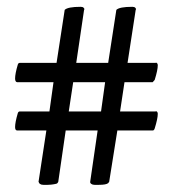

<svg xmlns="http://www.w3.org/2000/svg" viewBox="-20 -546 505 552"><path d="M293.9 -23.4Q293.9 -23.4 291 -19.5Q285.2 -14.6 264.6 -14.6H252Q246.1 -14.6 242.7 -17.1Q239.3 -19.5 239.3 -21.5V-23.4L260.7 -170.9H168.9L147.5 -23.4Q147.5 -22.5 146.5 -21.5Q145.5 -20.5 145 -19.5Q144.5 -18.6 143.1 -18.1Q141.6 -17.6 139.2 -17.1Q136.7 -16.6 133.8 -16.1Q130.9 -15.6 126.5 -15.1Q122.1 -14.6 117.2 -14.6H104.5Q98.6 -14.6 95.2 -17.1Q91.8 -19.5 91.8 -21.5L90.8 -23.4L113.3 -170.9H29.3Q23.4 -170.9 23.4 -180.7Q23.4 -194.3 31.2 -220.7Q32.2 -223.6 33.7 -224.6Q35.2 -225.6 37.1 -225.6H38.1H122.1L133.8 -309.6H29.3Q23.4 -310.5 23.4 -320.3Q23.4 -334 31.2 -360.4Q32.2 -363.3 33.7 -364.3Q35.2 -365.2 37.1 -365.2H38.1H142.6L166 -517.6Q174.8 -526.4 211.9 -526.4Q217.8 -526.4 220.2 -523.9Q222.7 -521.5 222.7 -519.5L221.7 -517.6L199.2 -365.2H291L314.5 -517.6Q323.2 -526.4 360.4 -526.4Q366.2 -526.4 368.7 -523.9Q371.1 -521.5 371.1 -519.5L370.1 -517.6L346.7 -365.2H426.8Q427.7 -365.2 428.7 -365.7Q429.7 -366.2 431.6 -364.3Q433.6 -362.3 433.6 -358.4Q433.6 -344.7 424.8 -316.4L418.9 -309.6H337.9L325.2 -225.6H426.8Q427.7 -225.6 428.7 -226.1Q429.7 -226.6 431.6 -224.6Q433.6 -222.7 433.6 -218.8Q433.6 -205.1 424.8 -176.8Q423.8 -173.8 422.4 -172.4Q420.9 -170.9 419.9 -170.9H418.9H317.4ZM270.5 -225.6 282.2 -309.6H190.4L177.7 -225.6Z"/></svg>

Font: Crimson Text
Style: Regular
Weight: 400
Version: Version 0.13